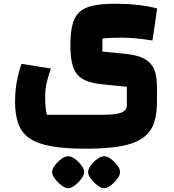

<svg xmlns="http://www.w3.org/2000/svg" viewBox="-20 -500 924 1020"><path d="M533 500Q518 500 498 485Q478 470 463 450Q448 430 448 415Q448 398 462.5 378.5Q477 359 497 344.5Q517 330 533 330Q550 330 569.5 344.5Q589 359 603.5 378.5Q618 398 618 415Q618 430 603 450Q588 470 568.5 485Q549 500 533 500ZM342 500Q327 500 307 485Q287 470 272 450Q257 430 257 415Q257 398 271.5 378.5Q286 359 306 344.5Q326 330 342 330Q359 330 378.5 344.5Q398 359 412.5 378.5Q427 398 427 415Q427 430 412 450Q397 470 377.5 485Q358 500 342 500ZM436 290Q326 290 253 277Q180 264 138 235.5Q96 207 78 159Q60 111 60 41Q60 7 63.5 -27Q67 -61 75 -95Q83 -129 94 -161L250 -136Q237 -98 228.5 -62Q220 -26 220 11Q220 42 222 66Q224 90 229 110H510Q563 110 594.5 105.5Q626 101 640 89.5Q654 78 654 57V-39L524 -52Q454 -59 417.5 -81.5Q381 -104 367.5 -146.5Q354 -189 354 -256Q354 -320 363.5 -363Q373 -406 398 -432Q423 -458 469.5 -469Q516 -480 590 -480Q722 -480 815 -455L790 -285Q735 -293 699 -296.5Q663 -300 628 -300Q599 -300 571 -299Q543 -298 524 -295V-226L648 -214Q713 -207 749 -186.5Q785 -166 799.5 -130Q814 -94 814 -39V41Q814 111 796 158.5Q778 206 735.5 235Q693 264 619.5 277Q546 290 436 290Z"/></svg>

Font: Changa ExtraLight ExtraBold
Style: Regular
Weight: 800
Version: Version 3.002; ttfautohint (v1.8.2)